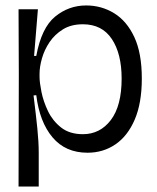

<svg xmlns="http://www.w3.org/2000/svg" viewBox="-20 -547 576 704"><path d="M48 137 49 -274 48 -513H119L105 -342H113Q132 -445 182 -486Q232 -527 296 -527Q352 -527 398.5 -498.5Q445 -470 472.5 -411Q500 -352 500 -259Q500 -169 474 -108.5Q448 -48 403 -17.5Q358 13 301 13Q220 13 172.5 -43.5Q125 -100 113 -198L103 -197Q112 -125 117 -75.5Q122 -26 122 13V137ZM284 -55Q347 -55 386.5 -107Q426 -159 426 -259Q426 -350 390 -404Q354 -458 284 -458Q241 -458 211 -439.5Q181 -421 162 -393Q143 -365 134 -333.5Q125 -302 125 -277V-265Q125 -245 132 -210Q139 -175 156 -139.5Q173 -104 204 -79.5Q235 -55 284 -55Z"/></svg>

Font: Bricolage Grotesque 96pt Light
Style: Regular
Weight: 300
Designer: Mathieu Triay
Foundry: Atelier Triay
Version: Version 1.001; ttfautohint (v1.8.4.7-5d5b);gftools[0.9.33.de